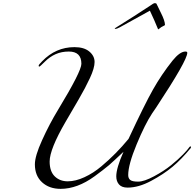

<svg xmlns="http://www.w3.org/2000/svg" viewBox="-20 -1186 1236 1222"><path d="M397 -410Q296 -236 296 -158Q296 -95 328.5 -63.5Q361 -32 411 -32Q461 -32 517 -58Q574 -84 626 -128Q719 -206 798 -302Q900 -521 954 -616.5Q1008 -712 1078 -800Q1125 -858 1160 -858Q1172 -858 1172 -850Q1172 -802 974 -502Q950 -466 948 -464Q903 -396 849.5 -267Q796 -138 796 -72Q796 -51 809 -40.5Q822 -30 859.5 -30Q897 -30 960.5 -64Q1024 -98 1069.5 -135Q1115 -172 1145.5 -203.5Q1176 -235 1184 -248Q1188 -254 1192 -254Q1196 -254 1196 -251Q1196 -248 1194 -244Q1135 -172 1078 -124.5Q1021 -77 941.5 -34.5Q862 8 792 8Q755 8 737.5 -12Q720 -32 720 -64Q720 -116 766 -220Q708 -165 674 -135Q638 -105 582 -64Q472 16 366 16Q293 16 247.5 -26Q202 -68 202 -140Q202 -193 248 -294Q294 -396 350 -488Q498 -732 498 -780Q498 -858 418 -858Q372 -858 334.5 -841.5Q297 -825 265.5 -793.5Q234 -762 230 -762Q226 -762 226 -768Q226 -774 248 -796Q335 -886 454 -886Q515 -886 548.5 -858Q582 -830 582 -791.5Q582 -753 552.5 -689.5Q523 -626 481 -554Q439 -482 397 -410ZM936 -1150Q957 -1166 966 -1166Q975 -1166 977 -1160Q979 -1154 1004.5 -1103.5Q1030 -1053 1030 -1027Q1030 -1025 1018 -1019.5Q1006 -1014 998 -1007Q990 -1000 988 -1000L986 -999V-1000Q963 -1057 934 -1118L742 -1012Q724 -1002 712 -1002L710 -1004Q710 -1006 730 -1018Q830 -1080 936 -1150Z"/></svg>

Font: Miama
Style: Regular
Weight: 400
Italic angle: 16.5°
Designer: Linus Romer
Foundry: Linus Romer
Version: 0.32